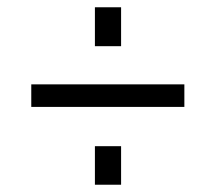

<svg xmlns="http://www.w3.org/2000/svg" viewBox="-20 -613 592 528"><path d="M313 -211V-105H241V-211ZM313 -593V-486H241V-593ZM66 -381H487V-319H66Z"/></svg>

Font: Pathway Extreme 72pt Medium
Style: Regular
Weight: 500
Designer: Eduardo Rodriguez Tunni
Foundry: Eduardo Rodriguez Tunni
Version: Version 1.001;gftools[0.9.26]